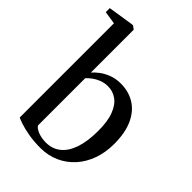

<svg xmlns="http://www.w3.org/2000/svg" viewBox="-243 -927 1047 1047"><g transform="rotate(45 280.0 -404.0)"><path d="M-5 -765V-796L142 -819H151.5L170.5 -805V-474.5Q183 -489.5 205.5 -506.8Q228 -524 259.2 -536Q290.5 -548 329 -548Q388.5 -548 435.2 -519.8Q482 -491.5 509 -434Q536 -376.5 536 -289Q536 -224 516.5 -169.2Q497 -114.5 461 -74.2Q425 -34 375.5 -11.5Q326 11 267 11Q213.5 11 171.8 3.2Q130 -4.5 103.2 -13.8Q76.5 -23 69.5 -27V-753.5ZM290 -488Q261.5 -488 238 -478.2Q214.5 -468.5 197.2 -455.2Q180 -442 170.5 -431V-67Q178.5 -52.5 205.5 -41.8Q232.5 -31 266.5 -31Q316 -31 351 -59Q386 -87 404.8 -141.2Q423.5 -195.5 424 -275Q424.5 -350.5 406.5 -397.5Q388.5 -444.5 358 -466.2Q327.5 -488 290 -488Z"/></g></svg>

Font: Merriweather 72pt
Style: Regular
Weight: 400
Version: Version 2.100